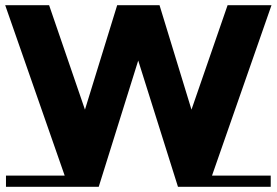

<svg xmlns="http://www.w3.org/2000/svg" viewBox="-23 -719 1065 739"><path d="M1019 -43V0H662L509 -486L357 0H0V-43H226L-3 -699H166L304 -297L428 -699H591L714 -297L853 -699H1022L793 -43Z"/></svg>

Font: Montserrat Subrayada
Style: Bold
Weight: 700
Version: Version 2.001